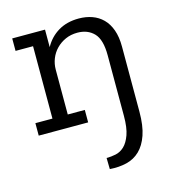

<svg xmlns="http://www.w3.org/2000/svg" viewBox="-103 -539 760 848"><g transform="rotate(-15 277.0 -114.5)"><path d="M30 -57H108V-388H28V-445H178V-365Q201 -407 240.5 -430.5Q280 -454 334 -454Q367 -454 395 -444Q423 -434 443.5 -413.5Q464 -393 475.5 -361Q487 -329 487 -285V13Q487 77 472.5 119Q458 161 432.5 185.5Q407 210 372 218.5Q337 227 295 224L294 173Q315 173 336.5 168.5Q358 164 375.5 147.5Q393 131 404.5 99Q416 67 416 13V-264Q416 -336 387.5 -365.5Q359 -395 312 -395Q282 -395 257.5 -384Q233 -373 215 -354.5Q197 -336 187.5 -312Q178 -288 178 -262V-57H256V0H30Z"/></g></svg>

Font: Zilla Slab Regular
Style: Regular
Weight: 400
Designer: Typotheque.com
Foundry: Typotheque type foundry
Version: Version 1.0; 2017